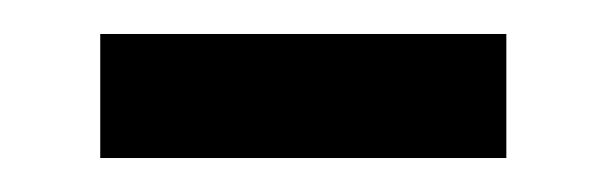

<svg xmlns="http://www.w3.org/2000/svg" viewBox="-20 -373 357 113"><path d="M39 -280H278V-353H39Z"/></svg>

Font: Noto Sans Sinhala UI SemiCondensed
Style: Regular
Weight: 400
Width: 4
Designer: Jelle Bosma - Monotype Design Team
Foundry: Monotype Imaging Inc.
Version: Version 2.006